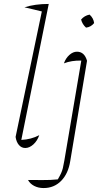

<svg xmlns="http://www.w3.org/2000/svg" viewBox="-20 -745 519 973"><path d="M179 -60Q169 -31 149 -13Q129 5 108 5Q89 5 76 -10Q63 -25 59 -51L192 -687L104 -708Q157 -725 227 -725L88 -36Q137 -38 179 -60ZM421 -437 336 71Q326 135 290 171.5Q254 208 201 208Q174 208 153 197Q132 186 122 167Q151 167 193.5 167.5Q236 168 273 164Q284 145 289.5 133Q295 121 298.5 107Q302 93 306 69L392 -438Q342 -439 304 -424Q313 -450 331.5 -466.5Q350 -483 370 -483Q408 -483 421 -437ZM434 -671Q454 -653 457 -628Q441 -608 416 -605Q397 -622 391 -646Q408 -666 434 -671Z"/></svg>

Font: Piazzolla Thin
Style: Italic
Weight: 100
Italic angle: -11.3°
Designer: Juan Pablo del Peral
Foundry: Huerta Tipografica
Version: Version 1.330